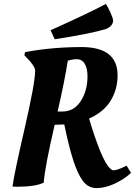

<svg xmlns="http://www.w3.org/2000/svg" viewBox="-20 -951 691 983"><path d="M70 5C130.7 5 175.3 -2 204 -16C207.3 -67.3 226 -166 260 -312C271.3 -312 287.7 -312.7 309 -314C324.3 -240 339.5 -179.3 354.5 -132C369.5 -84.7 386.2 -48.8 404.5 -24.5C422.8 -0.2 446.2 12 474.5 12C502.8 12 533.2 4.7 565.5 -10C597.8 -24.7 626.3 -43.3 651 -66L628 -103L616 -97C590.7 -85 572 -79 560 -79C553.3 -79 544 -86.7 532 -102C505.3 -138.7 473.3 -219.3 436 -344C486 -366 522.8 -396.5 546.5 -435.5C570.2 -474.5 582 -517.7 582 -565C582 -661.7 520.7 -710 398 -710C296 -710 199.3 -701.3 108 -684L105 -668L118 -654C127.3 -645.3 136.7 -634.5 146 -621.5C155.3 -608.5 160 -598 160 -590C160 -548 141.8 -448.2 105.5 -290.5C69.2 -132.8 48.7 -34.7 44 4C48.7 4.7 57.3 5 70 5ZM299 -380H275C299 -484.7 316.3 -571.3 327 -640C327 -640.7 332.5 -642.2 343.5 -644.5C354.5 -646.8 364 -648 372 -648C390.7 -648 404.7 -640 414 -624C423.3 -608 428 -587 428 -561C428 -511.7 416.5 -469.2 393.5 -433.5C370.5 -397.8 339 -380 299 -380ZM559 -846C559 -852.7 554.7 -865.8 546 -885.5C537.3 -905.2 529.3 -920.3 522 -931C473.3 -904.3 379 -859.3 239 -796L260 -750C374 -767.3 461.3 -784.7 522 -802C546.7 -812.7 559 -827.3 559 -846Z"/></svg>

Font: Oleo Script
Style: Regular
Weight: 400
Designer: Soytutype
Foundry: Soytutype
Version: Version 1.002